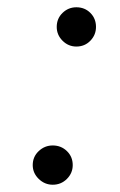

<svg xmlns="http://www.w3.org/2000/svg" viewBox="-20 -494 331 528"><path d="M70 -40Q70 -18 86.5 -2Q103 14 125 14Q148 14 164 -2Q180 -18 180 -40Q180 -63 164 -78.5Q148 -94 125 -94Q103 -94 86.5 -78.5Q70 -63 70 -40ZM136 -420Q136 -398 152 -382Q168 -366 190 -366Q213 -366 228.5 -382Q244 -398 244 -420Q244 -443 228.5 -458.5Q213 -474 190 -474Q168 -474 152 -458.5Q136 -443 136 -420Z"/></svg>

Font: Jost* 400 Book Italic
Style: Italic
Weight: 400
Italic angle: -10°
Version: Version 3.200; ttfautohint (v0.97) -l 8 -r 50 -G 200 -x 14 -